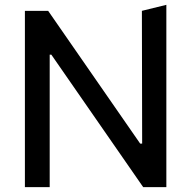

<svg xmlns="http://www.w3.org/2000/svg" viewBox="-20 -772 789 792"><path d="M565.3 -727.3 566.4 -179.7H558.2L178.6 -727.3H82.7V0H185V-546.5H191.8L570.7 0H666.2V-752.1Z"/></svg>

Font: Inter 465
Style: Regular
Weight: 400
Designer: Rasmus Andersson
Foundry: rsms
Version: Version 3.019;Glyphs 3.1.2 (3151)